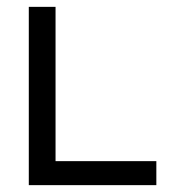

<svg xmlns="http://www.w3.org/2000/svg" viewBox="-20 -540 540 560"><path d="M64 0V-520H142V-70H436V0Z"/></svg>

Font: Iosevka srxl
Style: Regular
Weight: 400
Monospace: yes
Designer: Belleve Invis
Foundry: Belleve Invis
Version: Version 33.0.1; ttfautohint (v1.8.3)